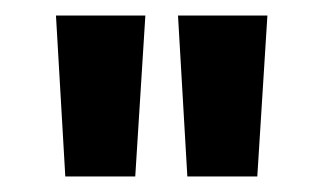

<svg xmlns="http://www.w3.org/2000/svg" viewBox="-20 -667 416 247"><path d="M167 -647 154 -440H64L52 -647ZM324 -647 311 -440H221L209 -647Z"/></svg>

Font: Squada One
Style: Regular
Weight: 400
Designer: Joe Prince
Foundry: Joe Prince
Version: Version 1.001